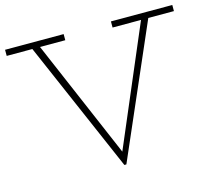

<svg xmlns="http://www.w3.org/2000/svg" viewBox="-101 -809 1054 946"><g transform="rotate(-15 426.5 -336.0)"><path d="M853 -686V-654.8H722.2L431.2 14.2H420.9L130.9 -654.8H0V-686H298.8V-654.8H169.9L428.2 -51.8L685.1 -654.8H540V-686Z"/></g></svg>

Font: BioRhyme ExtraLight
Style: Regular
Weight: 275
Designer: Aoife Mooney
Foundry: Aoife Mooney Type
Version: Version 1.500;PS 001.500;hotconv 1.0.88;makeotf.lib2.5.64775